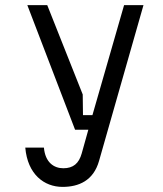

<svg xmlns="http://www.w3.org/2000/svg" viewBox="-20 -720 640 752"><path d="M152 -142H79C88 -37 153 12 225 12C288 12 346 -12 368 -90L542 -700H466L342 -269H305L304 -350L165 -700H87L274 -212H326L300 -119C289 -80 267 -61 228 -61C191 -61 157 -84 152 -142Z"/></svg>

Font: Fliege Mono Light
Style: Regular
Weight: 300
Version: Version 0.020;Glyphs 3.3 (3306)